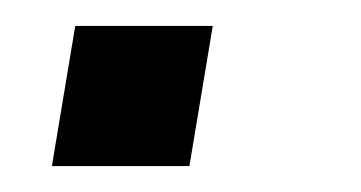

<svg xmlns="http://www.w3.org/2000/svg" viewBox="-20 -128 278 148"><path d="M20 0 38 -108H144L126 0Z"/></svg>

Font: Hubot Sans Medium
Style: Italic
Weight: 500
Italic angle: -10°
Designer: Deni Anggara
Foundry: GitHub
Version: Version 1.001; ttfautohint (v1.8.4.7-5d5b);gftools[0.9.31]